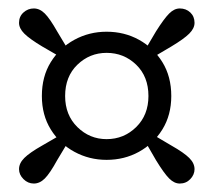

<svg xmlns="http://www.w3.org/2000/svg" viewBox="-20 -528 506 454"><path d="M341 -392 323 -410 349 -454Q368 -484 380 -496Q392 -508 405 -508Q420 -508 430 -498.5Q440 -489 440 -474Q440 -461 427.5 -448.5Q415 -436 385 -418ZM134 -301Q134 -256 163 -227.5Q192 -199 232 -199Q273 -199 302 -227.5Q331 -256 331 -301Q331 -347 302 -375Q273 -403 232 -403Q192 -403 163 -375Q134 -347 134 -301ZM79 -301Q79 -347 100 -381Q121 -415 156 -434Q191 -453 232 -453Q274 -453 308.5 -434Q343 -415 364 -381Q385 -347 385 -301Q385 -256 364 -222Q343 -188 308.5 -169Q274 -150 232 -150Q191 -150 156 -169Q121 -188 100 -222Q79 -256 79 -301ZM142 -409 125 -392 80 -418Q50 -436 37.5 -448.5Q25 -461 25 -474Q25 -489 35.5 -498.5Q46 -508 60 -508Q74 -508 86 -496Q98 -484 115 -454ZM125 -210 142 -194 115 -149Q98 -118 86 -106Q74 -94 60 -94Q46 -94 35.5 -104.5Q25 -115 25 -128Q25 -142 37.5 -154.5Q50 -167 80 -184ZM323 -194 341 -210 385 -184Q415 -167 427.5 -154.5Q440 -142 440 -128Q440 -115 430 -104.5Q420 -94 405 -94Q392 -94 380 -106Q368 -118 349 -149Z"/></svg>

Font: Lisu Bosa
Style: Regular
Weight: 400
Designer: David Morse, Annie Olsen, Victor Gaultney, Frank Grießhammer (Latin)
Foundry: SIL International
Version: Version 2.000